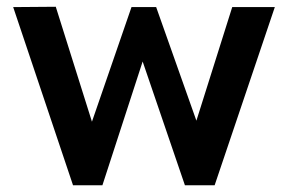

<svg xmlns="http://www.w3.org/2000/svg" viewBox="-20 -548 852 568"><path d="M196 0H283L402 -366L527 0H615L793 -527H667L561 -191L442 -527H369L252 -188L145 -528L19 -527Z"/></svg>

Font: Easer Grotesk Medium
Style: Regular
Weight: 500
Designer: Boardeaser, Bonnie Shaver-Troup, Thomas Jockin
Foundry: Lexend
Version: Version 1.001;Glyphs 3.1.2 (3151)